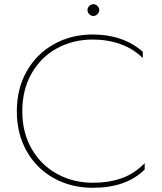

<svg xmlns="http://www.w3.org/2000/svg" viewBox="-20 -878 768 913"><path d="M396 -830Q396 -841 404.5 -849.5Q413 -858 424 -858Q435 -858 443.5 -849.5Q452 -841 452 -830Q452 -819 443.5 -810.5Q435 -802 424 -802Q413 -802 404.5 -810.5Q396 -819 396 -830ZM60 -349Q60 -456 107 -539Q154 -622 236.5 -668Q319 -714 421 -714Q565 -714 659 -632V-602Q613 -647 552 -668.5Q491 -690 421 -690Q327 -690 250.5 -648Q174 -606 130 -528.5Q86 -451 86 -349Q86 -247 131 -169.5Q176 -92 252.5 -50.5Q329 -9 421 -9Q498 -9 558.5 -30.5Q619 -52 668 -102V-72Q581 15 421 15Q319 15 236.5 -30.5Q154 -76 107 -159Q60 -242 60 -349Z"/></svg>

Font: Prompt Thin
Style: Regular
Weight: 250
Designer: Katatrad Team
Foundry: CadsonDemak
Version: Version 1.001